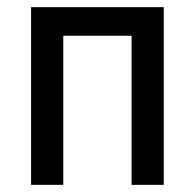

<svg xmlns="http://www.w3.org/2000/svg" viewBox="-20 -517 546 537"><path d="M67 0V-497H438V0H348V-417H157V0Z"/></svg>

Font: Zen Kaku Gothic Antique Medium
Style: Regular
Weight: 500
Designer: Yoshimichi Ohira
Foundry: Positype
Version: Version 1.002